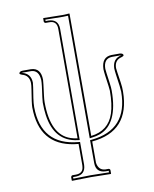

<svg xmlns="http://www.w3.org/2000/svg" viewBox="-96 -762 829 1034"><g transform="rotate(-10 319.0 -245.0)"><path d="M282.2 -20V-618.2Q282.2 -657.7 249.5 -661.6Q244.1 -662.1 238.8 -662.1H220.2Q213.4 -664.1 211.9 -669.9V-688L213.9 -689.9Q214.8 -689.9 317.9 -688L355 -689.9L356 -688L356.9 -20Q452.6 -31.2 481.9 -119.1Q498 -168 498 -242.2Q498 -252.4 487.3 -326.7Q484.4 -348.1 483.9 -362.8Q485.8 -428.7 540 -430.2H585Q603 -428.7 604 -418Q602.1 -412.1 590.8 -409.2Q552.2 -399.9 551.8 -356.9Q551.8 -350.6 563 -277.3Q567.4 -248 566.9 -226.1Q565.4 -8.3 356.9 10.3V127Q363.3 168.5 399.9 170.9H418Q425.8 172.4 426.8 179.2V198.2L424.8 200.2Q423.8 200.2 317.9 198.2L213.9 200.2L211.9 198.2V179.2Q213.9 172.4 220.2 170.9H238.8Q277.3 170.9 281.2 137.7Q281.7 132.3 282.2 127V10.7Q85 -6.3 71.8 -199.7Q70.8 -212.9 70.8 -226.1Q70.8 -246.6 83.5 -323.2Q86.9 -344.2 86.9 -356.9Q85.4 -399.9 46.9 -409.2Q34.7 -413.6 34.2 -418Q35.6 -429.7 54.2 -430.2H99.1Q153.3 -428.7 153.8 -362.8Q153.8 -353.5 144 -278.8Q141.1 -256.8 141.1 -242.2Q141.1 -63 245.1 -28.3Q262.7 -22.5 282.2 -20ZM292 -8.8 280.8 -10.3Q155.8 -25.9 135.3 -173.3Q130.9 -205.1 130.9 -242.2Q130.9 -253.4 141.6 -330.1Q144 -350.1 144 -362.8Q140.6 -418 99.1 -419.9H54.2Q48.8 -419.9 46.4 -419.4Q48.3 -418.9 49.3 -418.9Q96.2 -407.2 97.2 -356.9Q97.2 -347.7 85.4 -275.4Q81.1 -246.6 81.1 -226.1Q82.5 -17.6 282.7 0.5L292 1.5V127Q290 179.7 238.8 181.2H222.2V189.9Q287.1 188 317.9 188Q352.5 188 417 189.9V181.2H399.9Q347.7 179.2 347.2 127L346.7 1.5L356 0.5Q556.2 -19 557.1 -226.1Q557.1 -243.7 545.4 -321.8Q542.5 -343.3 542 -356.9Q543.5 -408.2 588.9 -418.9Q591.3 -419.4 592.3 -419.4Q588.9 -419.9 585 -419.9H540Q494.6 -418 494.1 -362.8Q494.1 -354.5 504.4 -282.2Q507.8 -258.3 507.8 -242.2Q507.8 -60.5 404.8 -21Q383.3 -13.2 357.9 -10.3L346.7 -8.8L346.2 -679.2Q328.1 -678.2 317.9 -678.2Q286.1 -678.2 222.2 -679.7V-671.9H238.8Q291 -669.9 292 -618.2Z"/></g></svg>

Font: Linux Biolinum Outline O
Style: Bold
Weight: 700
Designer: Philipp H. Poll
Foundry: Philipp H. Poll
Version: Version 0.9.2